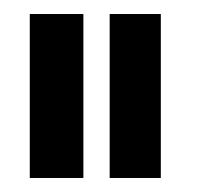

<svg xmlns="http://www.w3.org/2000/svg" viewBox="-20 -695 286 274"><path d="M136.5 -441H209.5V-675H136.5ZM22.5 -441H99V-675H22.5Z"/></svg>

Font: Anybody SemiExpanded Medium
Style: Regular
Weight: 500
Width: 6
Version: Version 1.113;gftools[0.9.25]